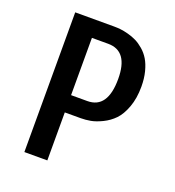

<svg xmlns="http://www.w3.org/2000/svg" viewBox="-128 -802 826 904"><g transform="rotate(20 285.0 -350.0)"><path d="M95 0V-700H289.5Q306.5 -700 323 -698.2Q339.5 -696.5 362 -690.5Q384.5 -684.5 403.8 -675Q423 -665.5 442.8 -648.5Q462.5 -631.5 476.2 -608.8Q490 -586 498.8 -552.2Q507.5 -518.5 507.5 -477.5Q507.5 -419 491 -374.2Q474.5 -329.5 450.5 -304.8Q426.5 -280 395 -264.8Q363.5 -249.5 338.5 -245Q313.5 -240.5 289.5 -240.5H210V0ZM210 -327H291.5Q392.5 -327 392.5 -474Q392.5 -614 291.5 -614H210Z"/></g></svg>

Font: League Mono Narrow Medium
Style: Regular
Weight: 500
Width: 3
Designer: Tyler Finck
Foundry: The League of Moveable Type / Tyler Finck
Version: Version 2.210